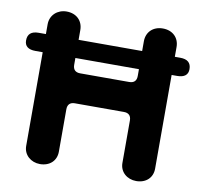

<svg xmlns="http://www.w3.org/2000/svg" viewBox="-84 -737 872 833"><g transform="rotate(10 352.0 -320.0)"><path d="M144 16C187 16 216 -11 216 -51V-238C216 -259 227 -270 248 -270H464C485 -270 496 -259 496 -238V-51C496 -11 528 16 568 16C611 16 640 -11 640 -51V-464H664C696 -464 712 -477 712 -502C712 -530 696 -544 664 -544H640V-587C640 -628 611 -656 568 -656C525 -656 496 -628 496 -587V-544H216V-587C216 -628 187 -656 144 -656C104 -656 72 -628 72 -587V-544H40C8 -544 -8 -530 -8 -502C-8 -477 8 -464 40 -464H72V-51C72 -12 104 16 144 16ZM216 -464H496V-434C496 -413 485 -402 464 -402H248C227 -402 216 -413 216 -434Z"/></g></svg>

Font: Dongle
Style: Bold
Weight: 700
Designer: Yanghee Ryu
Foundry: Yanghee Ryu
Version: Version 2.000